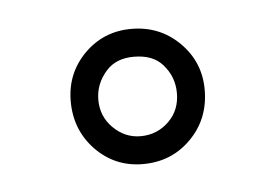

<svg xmlns="http://www.w3.org/2000/svg" viewBox="-28 -757 317 221"><g transform="rotate(-5 130.5 -646.0)"><path d="M129.9 -724.1Q162.6 -724.1 185.3 -701.7Q208 -679.2 208 -647Q208 -613.3 185.5 -590.6Q163.1 -567.9 129.9 -567.9Q97.7 -567.9 75.4 -590.8Q53.2 -613.8 53.2 -647Q53.2 -679.2 75.4 -701.7Q97.7 -724.1 129.9 -724.1ZM85 -646Q85 -627 98.1 -613.8Q111.8 -600.1 129.9 -600.1Q149.4 -600.1 163.1 -613.8Q175.8 -626.5 175.8 -646Q175.8 -665 163.1 -679.2Q151.9 -691.9 129.9 -691.9Q109.4 -691.9 98.1 -679.2Q85 -664.6 85 -646Z"/></g></svg>

Font: Rawline Light
Style: Regular
Weight: 300
Designer: Matt McInerney, Pablo Impallari, Rodrigo Fuenzalida
Foundry: Matt McInerney, Pablo Impallari, Rodrigo Fuenzalida
Version: Version 4.020;PS 004.020;hotconv 1.0.88;makeotf.lib2.5.64775